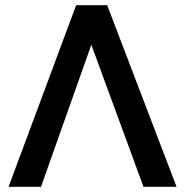

<svg xmlns="http://www.w3.org/2000/svg" viewBox="-20 -720 714 740"><path d="M13 0 273.5 -700H393L660.5 0H533L332 -547.5L138 0Z"/></svg>

Font: Geologica
Style: Regular
Weight: 400
Designer: Sindre Bremnes, Frode Helland
Foundry: Monokrom Skriftforlag AS
Version: Version 1.010; ttfautohint (v1.8.4.7-5d5b);gftools[0.9.28]